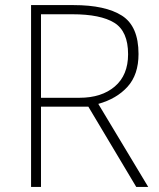

<svg xmlns="http://www.w3.org/2000/svg" viewBox="-20 -734 626 754"><path d="M269 -714Q394 -714 459 -672.5Q524 -631 524 -522Q524 -441 481 -393.5Q438 -346 366 -326L562 0H515L327 -315H141V0H102V-714ZM264 -678H141V-350H292Q379 -350 431 -394.5Q483 -439 483 -521Q483 -611 429 -644.5Q375 -678 264 -678Z"/></svg>

Font: Noto Sans Devanagari ExtraLight
Style: Regular
Weight: 200
Designer: Jelle Bosma - Monotype Design Team
Foundry: Monotype Imaging Inc.
Version: Version 2.004; ttfautohint (v1.8.4.7-5d5b)